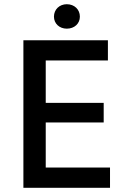

<svg xmlns="http://www.w3.org/2000/svg" viewBox="-20 -891 599 911"><path d="M297 -755C333 -755 359 -779 359 -812C359 -846 333 -871 297 -871C262 -871 236 -846 236 -812C236 -779 262 -755 297 -755ZM91 0H502V-96H197V-310H472V-403H197V-604H492V-700H91Z"/></svg>

Font: Fixel Text Medium
Style: Regular
Weight: 500
Width: 4
Designer: AlfaBravo + MacPaw
Foundry: Kyrylo Tkachov, Marchela Mozhyna, Serhii Makarenko, Maria Weinstein, Zakhar Kryvoshyya
Version: Version 1.211